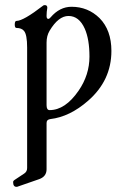

<svg xmlns="http://www.w3.org/2000/svg" viewBox="-20 -451 476 743"><path d="M326.2 -231.9Q326.2 -298.8 308.1 -339.8Q286.1 -389.2 245.1 -389.2Q206.1 -389.2 171.9 -332Q160.2 -312.5 160.2 -286.1V-43.9Q160.2 -24.9 171.9 -24.9Q232.4 -24.9 284.2 -100.1Q326.2 -161.1 326.2 -231.9ZM411.1 -253.9Q411.1 -139.6 320.8 -61Q250 1 174.8 9.8Q160.2 11.7 160.2 24.9V204.1Q160.2 231.9 131.8 242.2L45.9 272H43.9Q30.8 272 30.8 253.9Q30.8 249 35.2 246.1L74.2 220.2Q85 212.9 85 199.2V-267.1Q85 -317.4 72.8 -331.5Q63.5 -342.8 43.9 -342.8Q37.1 -342.8 37.1 -356Q37.1 -370.1 43.9 -370.1Q70.3 -370.1 147.5 -429.7Q149.4 -431.2 153.8 -431.2Q163.1 -431.2 163.1 -420.9Q160.2 -405.3 160.2 -389.2Q160.2 -377.9 167 -377.9Q170.9 -377.9 175.8 -383.8Q210.9 -424.8 256.8 -424.8Q320.3 -424.8 365.2 -380.9Q411.1 -334.5 411.1 -253.9Z"/></svg>

Font: Junicode
Style: Regular
Weight: 400
Designer: Peter S. Baker
Foundry: Briery Creek Software
Version: Version 0.7.2